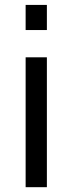

<svg xmlns="http://www.w3.org/2000/svg" viewBox="-20 -777 304 797"><path d="M86.4 -756.6H174.6V-652.3H86.4ZM86.4 -539.1H174.6V0H86.4Z"/></svg>

Font: Min Sans VF VF
Style: Regular
Weight: 400
Designer: Jinseong-Kim, NotoSansCJK, Nunito
Foundry: Jinseong-Kim
Version: Version 1.420;Glyphs 3.1.2 (3151)